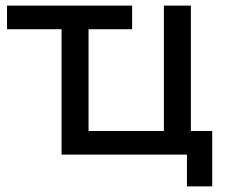

<svg xmlns="http://www.w3.org/2000/svg" viewBox="-20 -550 811 683"><path d="M659 -84V-530H563V-84H295V-446H450V-530H5V-446H199V0H645V113H735V-84Z"/></svg>

Font: AWKNG-Font Medium
Style: Regular
Weight: 500
Designer: Awakening Church
Foundry: Awakening Church
Version: Version 1.700;PS 001.700;hotconv 1.0.88;makeotf.lib2.5.64775